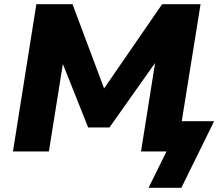

<svg xmlns="http://www.w3.org/2000/svg" viewBox="-20 -725 1045 919"><path d="M691 174 777 0H655L725 -441L731 -436L504 -115H402L274 -436L284 -438L214 0H42L154 -705H327L486 -281L466 -284L756 -705H940L850 -145H1005L848 174Z"/></svg>

Font: Nunito Sans 8pt Black
Style: Italic
Weight: 900
Italic angle: -9°
Version: Version 3.101;gftools[0.9.27]